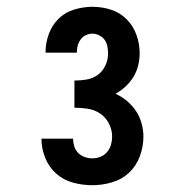

<svg xmlns="http://www.w3.org/2000/svg" viewBox="-20 -838 540 565"><path d="M252 -293Q281 -293 310 -301.5Q339 -310 360 -330Q381 -350 391.5 -378Q402 -406 402 -436Q402 -456 396.5 -475.5Q391 -495 380 -511.5Q369 -528 353.5 -541Q338 -554 320 -562Q336 -571 349.5 -583.5Q363 -596 372.5 -611.5Q382 -627 386.5 -645Q391 -663 391 -681Q391 -709 381.5 -735.5Q372 -762 352.5 -781.5Q333 -801 306.5 -809.5Q280 -818 252 -818Q225 -818 198.5 -810Q172 -802 152.5 -783Q133 -764 123.5 -737.5Q114 -711 114 -684Q114 -684 114 -683.5Q114 -683 114 -683H206Q206 -683 206 -683Q206 -683 206 -683Q206 -693 208.5 -703Q211 -713 217 -721.5Q223 -730 232.5 -734.5Q242 -739 252 -739Q262 -739 272 -734Q282 -729 288 -720.5Q294 -712 296 -701.5Q298 -691 298 -680Q298 -662 290 -645Q282 -628 267.5 -617.5Q253 -607 235 -604Q217 -601 199 -601V-521Q219 -521 238.5 -518Q258 -515 274.5 -504Q291 -493 300.5 -474.5Q310 -456 310 -436Q310 -424 306.5 -412Q303 -400 295 -390.5Q287 -381 275.5 -376.5Q264 -372 252 -372Q240 -372 229 -376Q218 -380 210 -388Q202 -396 198.5 -407.5Q195 -419 195 -430Q195 -430 195 -430Q195 -430 195 -430H102Q102 -430 102 -430Q102 -430 102 -430Q102 -430 102 -430Q102 -430 102 -430Q102 -401 113 -373.5Q124 -346 145.5 -327Q167 -308 195 -300.5Q223 -293 252 -293Z"/></svg>

Font: Iosevka SS09
Style: Bold
Weight: 700
Monospace: yes
Designer: Belleve Invis
Foundry: Belleve Invis
Version: Version 5.2.1; ttfautohint (v1.8.3)